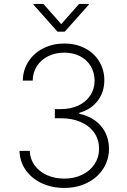

<svg xmlns="http://www.w3.org/2000/svg" viewBox="-20 -759 641 966"><path d="M78.1 0H129.9Q130.9 40.5 153.8 72.5Q176.8 104.5 216.3 122.1Q255.9 139.6 303.7 139.6Q354 139.6 393.8 120.1Q433.6 100.6 456.1 66.2Q478.5 31.7 478.5 -10.7Q478.5 -55.7 454.6 -90.6Q430.7 -125.5 387 -144.8Q343.3 -164.1 286.1 -164.1H255.9V-210H286.1Q335 -210 373.3 -227.5Q411.6 -245.1 433.6 -277.8Q455.6 -310.5 456.1 -353.5Q455.6 -394 436.5 -426Q417.5 -458 383.1 -476.1Q348.6 -494.1 303.7 -494.1Q259.3 -494.1 223.1 -476.6Q187 -459 166 -427Q145 -395 144.5 -353.5H94.7Q95.7 -407.2 123.3 -449.7Q150.9 -492.2 198.2 -516.1Q245.6 -540 303.7 -540Q362.8 -540 408.7 -515.6Q454.6 -491.2 479.7 -449Q504.9 -406.7 504.9 -355.5Q504.9 -294.9 470.9 -251.2Q437 -207.5 378.9 -191.4V-186.5Q424.8 -176.8 458.5 -152.3Q492.2 -127.9 510.3 -91.6Q528.3 -55.2 528.3 -10.7Q528.3 44.4 499.5 89.6Q470.7 134.8 419.4 160.6Q368.2 186.5 303.7 186.5Q240.2 186.5 189.5 162.6Q138.7 138.7 109.1 96.2Q79.6 53.7 78.1 0ZM288.1 -637.7 377.9 -739.3H426.8V-735.4L305.7 -599.6H269.5L148.4 -735.4V-739.3H198.2Z"/></svg>

Font: Pretendard GOV ExtraLight
Style: Regular
Weight: 200
Designer: Base glyphs from Inter by Rasmus Andersson; Hangeul glyphs from Noto Sans CJK(Source Han Sans) by Jang Soo-young and Kan
Foundry: Kil Hyung-jin
Version: Version 1.309